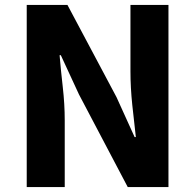

<svg xmlns="http://www.w3.org/2000/svg" viewBox="-20 -763 797 783"><path d="M89 0V-743H255L455 -367L529 -204H534Q527 -263 519.5 -334.5Q512 -406 512 -472V-743H667V0H501L302 -378L228 -538H223Q228 -478 236 -408Q244 -338 244 -272V0Z"/></svg>

Font: Noto Sans SC Thin ExtraBold
Style: Regular
Weight: 800
Version: Version 2.004-H2;hotconv 1.0.118;makeotfexe 2.5.65603